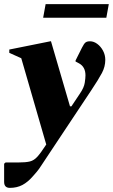

<svg xmlns="http://www.w3.org/2000/svg" viewBox="-35 -670 547 930"><path d="M13 240Q-15 240 -15 211V123L-8 117H53Q90 117 110 112Q130 107 146.5 88.5Q163 70 189 30L68 -388L10 -414V-430L209 -470H212L304 -155H311L353 -218Q372 -246 375.5 -269Q379 -292 379 -305Q379 -346 348 -363L331 -372V-377L362 -439Q372 -459 379.5 -464.5Q387 -470 401 -470Q419 -470 436 -457.5Q453 -445 464 -424.5Q475 -404 475 -380Q475 -347 458.5 -316Q442 -285 406 -231L200 79Q184 102 174.5 117.5Q165 133 154.5 147.5Q144 162 125 183Q100 212 73.5 226Q47 240 13 240ZM174 -584 186 -650H492L480 -584Z"/></svg>

Font: Spectral ExtraBold
Style: Italic
Weight: 800
Italic angle: -10°
Designer: Jean-Baptiste Levee
Foundry: Production Type
Version: Version 2.001